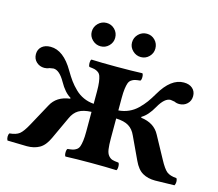

<svg xmlns="http://www.w3.org/2000/svg" viewBox="-90 -718 947 834"><g transform="rotate(15 383.5 -301.5)"><path d="M328.1 -251V-307.1Q328.1 -332 325.9 -348.4Q323.7 -364.7 320.1 -374.8Q316.4 -384.8 308.6 -390.1Q300.8 -395.5 292.5 -397.5Q284.2 -399.4 269 -400.9Q264.6 -405.3 264.6 -417.5Q264.6 -429.7 269 -434.1Q313 -432.1 382.8 -432.1Q452.1 -432.1 498 -434.1Q502.4 -429.7 502.4 -417.5Q502.4 -405.3 498 -400.9Q482.9 -399.4 474.6 -397.5Q466.3 -395.5 458.5 -390.1Q450.7 -384.8 447 -374.8Q443.4 -364.7 441.2 -348.4Q439 -332 439 -307.1V-251Q463.9 -252.9 485.1 -262.5Q506.3 -272 523.4 -288.6Q540.5 -305.2 553 -322.3Q565.4 -339.4 579.1 -362.8Q625 -441.9 683.1 -441.9Q708 -441.9 722.4 -429Q736.8 -416 736.8 -395Q736.8 -373.5 722.4 -359.9Q708 -346.2 687 -346.2Q674.8 -346.2 665 -351.1Q650.4 -354 647 -354Q620.1 -354 594.2 -308.1Q570.8 -266.1 543 -250V-246.1Q603 -238.8 627 -192.9L680.2 -95.2Q700.2 -57.6 714.8 -45.9Q729.5 -34.2 758.8 -32.2Q763.2 -25.4 762.9 -16.1Q762.7 -6.8 758.8 0L671.9 2Q639.2 2 615.5 -11.5Q591.8 -24.9 575.2 -61L527.8 -162.1Q516.1 -188.5 495.8 -200.9Q475.6 -213.4 439 -214.8V-126Q439 -94.7 441.7 -76.7Q444.3 -58.6 452.4 -49.1Q460.4 -39.6 470 -36.6Q479.5 -33.7 498 -32.2Q502.4 -27.8 502.4 -15.1Q502.4 -2.4 498 2Q452.1 0 383.8 0Q314.9 0 269 2Q264.6 -2.4 264.6 -15.1Q264.6 -27.8 269 -32.2Q284.2 -33.7 292.5 -35.6Q300.8 -37.6 308.6 -43Q316.4 -48.3 320.1 -58.3Q323.7 -68.4 325.9 -84.7Q328.1 -101.1 328.1 -126V-214.8Q291.5 -213.4 271 -200.9Q250.5 -188.5 238.8 -162.1L191.9 -61Q175.3 -24.9 151.6 -11.5Q127.9 2 95.2 2L7.8 0Q3.9 -6.8 3.7 -16.1Q3.4 -25.4 7.8 -32.2Q37.1 -34.7 52 -46.4Q66.9 -58.1 86.9 -95.2L140.1 -192.9Q164.1 -238.8 224.1 -246.1V-250Q196.3 -266.1 172.9 -308.1Q147 -354 120.1 -354Q116.7 -354 102.1 -351.1Q92.3 -346.2 80.1 -346.2Q59.1 -346.2 44.4 -359.9Q29.8 -373.5 29.8 -395Q29.8 -416 44.4 -429Q59.1 -441.9 84 -441.9Q142.1 -441.9 188 -362.8Q201.7 -339.4 214.1 -322.3Q226.6 -305.2 243.7 -288.6Q260.7 -272 282 -262.5Q303.2 -252.9 328.1 -251ZM238.8 -551.8Q238.8 -573.7 254.4 -589.4Q270 -605 292 -605Q313.5 -605 328.9 -589.6Q344.2 -574.2 344.2 -551.8Q344.2 -530.8 328.9 -515.4Q313.5 -500 292 -500Q270.5 -500 254.6 -515.4Q238.8 -530.8 238.8 -551.8ZM419.9 -551.8Q419.9 -573.7 435.5 -589.4Q451.2 -605 473.1 -605Q494.6 -605 509.8 -589.6Q524.9 -574.2 524.9 -551.8Q524.9 -530.8 509.8 -515.4Q494.6 -500 473.1 -500Q451.7 -500 435.8 -515.4Q419.9 -530.8 419.9 -551.8Z"/></g></svg>

Font: Common Serif SemiBold
Style: Regular
Weight: 600
Designer: Philipp H. Poll, Khaled Hosny
Foundry: Stefan Peev, Context Ltd.
Version: Version 1.026